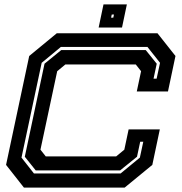

<svg xmlns="http://www.w3.org/2000/svg" viewBox="-20 -851 824 871"><path d="M88.5 0 7.5 -103 112.5 -597 237.5 -700H694.5L776 -597L742 -436H600.5L620 -528L596 -558.5H276.5L239.5 -528L163.5 -172L187.5 -141.5H507L544 -172L563.5 -264H705L671 -103L545.5 0ZM134 -64H527L614.5 -136L630 -208H616L601.5 -140L525 -78H142L92.5 -140L182 -562L258 -624H641L691 -562L676.5 -494H690.5L706 -566L649 -638H256L169 -566L77.5 -136ZM427.5 -726 449.5 -831H555.5L533.5 -726ZM484 -771H494L497 -785H487Z"/></svg>

Font: Tourney Expanded Regular
Style: Bold Italic
Weight: 700
Width: 7
Italic angle: -12°
Designer: Tyler Finck
Foundry: Etcetera Type Co
Version: Version 1.010; ttfautohint (v1.8.3)